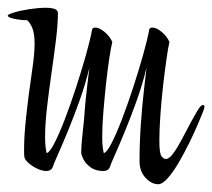

<svg xmlns="http://www.w3.org/2000/svg" viewBox="-21 -473 546 494"><path d="M386 1Q369 1 353.5 -15.5Q338 -32 338 -58Q338 -107 341.5 -155.5Q345 -204 349.5 -242.5Q354 -281 356 -299Q346 -257 331 -215Q316 -173 301 -136.5Q286 -100 275 -75.5Q264 -51 262 -44Q258 -33 245 -33Q225 -33 212 -42.5Q199 -52 193.5 -63.5Q188 -75 188 -81Q188 -95 190 -115.5Q192 -136 195 -163Q198 -208 202.5 -244.5Q207 -281 209 -299Q199 -257 184 -215Q169 -173 154 -136.5Q139 -100 128 -75.5Q117 -51 115 -44Q111 -33 98 -33Q88 -33 75 -39Q62 -45 52.5 -53.5Q43 -62 42 -68Q41 -73 41 -79.5Q41 -86 41 -93Q41 -122 46 -170.5Q51 -219 62 -294Q68 -335 68 -360Q68 -386 62.5 -400Q57 -414 49 -421Q33 -421 16 -424.5Q-1 -428 -1 -433Q-1 -436 15.5 -441Q32 -446 55 -449.5Q78 -453 97 -453Q111 -453 119.5 -450Q128 -447 128 -439Q128 -411 123 -370.5Q118 -330 111.5 -285Q105 -240 100 -197Q95 -154 95 -120Q95 -108 96 -97.5Q97 -87 99 -79Q107 -81 119.5 -105.5Q132 -130 146.5 -168Q161 -206 175 -249Q189 -292 200 -331Q211 -370 216 -397Q217 -402 224 -402Q235 -402 248.5 -390.5Q262 -379 268 -365Q265 -354 260.5 -325Q256 -296 252 -259Q248 -222 245 -185.5Q242 -149 242 -122Q242 -95 246 -79Q254 -81 266.5 -105.5Q279 -130 293.5 -168Q308 -206 322 -249Q336 -292 347 -331Q358 -370 363 -397Q364 -402 371 -402Q382 -402 395.5 -390.5Q409 -379 415 -365Q412 -353 407.5 -322Q403 -291 398.5 -251.5Q394 -212 391.5 -174.5Q389 -137 389 -111Q389 -80 394 -72Q399 -64 406 -64Q414 -64 424.5 -78Q435 -92 446 -113Q457 -134 468 -154.5Q479 -175 487.5 -189Q496 -203 501 -203Q505 -203 505 -198Q505 -195 502 -187Q498 -177 488.5 -154.5Q479 -132 466 -105.5Q453 -79 439 -55Q425 -31 411 -15Q397 1 386 1Z"/></svg>

Font: Comforter
Style: Regular
Weight: 400
Designer: Robert E. Leuschke
Foundry: Robert E. Leuschke
Version: Version 1.013; ttfautohint (v1.8.3)